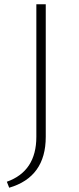

<svg xmlns="http://www.w3.org/2000/svg" viewBox="-20 -678 368 898"><path d="M150 -38V-658H194V-38Q194 150 23 200L12 172Q150 123 150 -38Z"/></svg>

Font: EauTestInfant Light
Style: Regular
Weight: 300
Designer: Christian Thalmann (Catharsis Fonts)
Version: Version 0.001;PS 000.001;hotconv 1.0.88;makeotf.lib2.5.64775